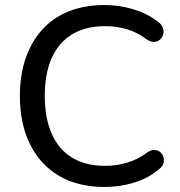

<svg xmlns="http://www.w3.org/2000/svg" viewBox="-20 -734 715 763"><path d="M395 9Q290 9 215 -35Q140 -79 99.5 -160.5Q59 -242 59 -353Q59 -436 82 -502.5Q105 -569 148 -616.5Q191 -664 253.5 -689Q316 -714 395 -714Q455 -714 510.5 -697Q566 -680 606 -649Q622 -638 627 -624Q632 -610 628.5 -597.5Q625 -585 615.5 -576.5Q606 -568 592 -567.5Q578 -567 562 -578Q527 -605 485.5 -617.5Q444 -630 397 -630Q320 -630 266.5 -597.5Q213 -565 185.5 -503.5Q158 -442 158 -353Q158 -265 185.5 -202.5Q213 -140 266.5 -107.5Q320 -75 397 -75Q444 -75 486.5 -88Q529 -101 565 -128Q581 -139 594.5 -138Q608 -137 617 -129.5Q626 -122 629.5 -109.5Q633 -97 629 -84Q625 -71 611 -61Q570 -26 513.5 -8.5Q457 9 395 9Z"/></svg>

Font: Nunito ExtraLight Medium
Style: Regular
Weight: 500
Version: Version 3.602